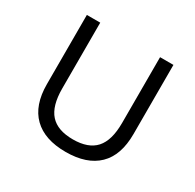

<svg xmlns="http://www.w3.org/2000/svg" viewBox="-147 -822 1013 995"><g transform="rotate(30 360.0 -325.0)"><path d="M619 -660V-246Q619 -119 552.5 -54.5Q486 10 360 10Q234 10 167.5 -55Q101 -120 101 -246V-660H181V-266Q181 -162 224.5 -113.5Q268 -65 360 -65Q452 -65 495.5 -113.5Q539 -162 539 -266V-660Z"/></g></svg>

Font: Work Sans
Style: Regular
Weight: 400
Designer: Wei Huang
Foundry: Wei Huang
Version: Version 1.032;PS 001.032;hotconv 1.0.70;makeotf.lib2.5.58329